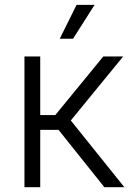

<svg xmlns="http://www.w3.org/2000/svg" viewBox="-20 -777 555 797"><path d="M81.5 0V-542.5H147V-299.3H209.5L408.7 -542.5H491.2L273.9 -276.9L496.1 0H413.1L223.1 -237.8H147V0ZM228 -616.2 297.9 -756.8H372.6L283.2 -616.2Z"/></svg>

Font: Inter 16pt Light
Style: Regular
Weight: 300
Version: Version 4.001;git-66647c0bb